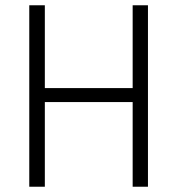

<svg xmlns="http://www.w3.org/2000/svg" viewBox="-20 -708 673 728"><path d="M91 -688H150V-374H483V-688H541V0H483V-321H150V0H91Z"/></svg>

Font: Saira SemiCondensed Light
Style: Regular
Weight: 300
Width: 4
Designer: Hector Gatti with collaboration of the Omnibus-Type team
Foundry: Omnibus-Type
Version: Version 0.072; ttfautohint (v1.8)